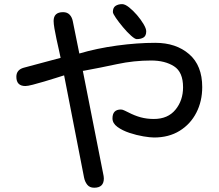

<svg xmlns="http://www.w3.org/2000/svg" viewBox="-20 -835 1040 911"><path d="M628.9 -649.4Q620.1 -649.4 601.6 -666Q583 -682.6 563.5 -706.1Q543.9 -729.5 529.8 -750Q515.6 -770.5 515.6 -778.3Q515.6 -798.8 528.3 -807.1Q541 -815.4 559.6 -815.4Q573.2 -815.4 592.3 -800.3Q611.3 -785.2 629.9 -763.7Q648.4 -742.2 661.1 -720.7Q673.8 -699.2 673.8 -686.5Q673.8 -665 661.1 -657.2Q648.4 -649.4 628.9 -649.4ZM426.8 55.7Q405.3 55.7 394 41.5Q382.8 27.3 378.9 7.8L284.2 -477.5Q271.5 -473.6 245.6 -465.3Q219.7 -457 189.9 -448.2Q160.2 -439.5 135.7 -433.1Q111.3 -426.8 100.6 -426.8Q57.6 -426.8 57.6 -470.7Q57.6 -503.9 92.8 -513.7L267.6 -560.5Q264.6 -575.2 259.3 -599.1Q253.9 -623 248 -649.9Q242.2 -676.8 238.3 -699.7Q234.4 -722.7 234.4 -735.4Q234.4 -777.3 279.3 -777.3Q298.8 -777.3 310.1 -765.6Q321.3 -753.9 325.2 -735.4L356.4 -581.1Q438.5 -605.5 534.7 -618.7Q630.9 -631.8 716.8 -631.8Q815.4 -631.8 877.4 -578.1Q939.5 -524.4 939.5 -421.9Q939.5 -354.5 911.6 -300.3Q883.8 -246.1 832.5 -214.4Q781.2 -182.6 710.9 -182.6Q692.4 -182.6 660.2 -188Q627.9 -193.4 594.2 -204.6Q560.5 -215.8 537.1 -232.9Q513.7 -250 513.7 -273.4Q513.7 -315.4 553.7 -315.4Q561.5 -315.4 571.8 -310.1Q582 -304.7 588.9 -301.8Q619.1 -286.1 647.9 -278.3Q676.8 -270.5 710 -270.5Q776.4 -270.5 812.5 -314.5Q848.6 -358.4 848.6 -420.9Q848.6 -493.2 805.7 -520.5Q762.7 -547.9 697.3 -547.9Q615.2 -547.9 535.6 -530.8Q456.1 -513.7 376 -499H373L469.7 -9.8Q470.7 -5.9 471.7 0.5Q472.7 6.8 472.7 11.7Q472.7 55.7 426.8 55.7Z"/></svg>

Font: Kosugi Maru
Style: Regular
Weight: 400
Designer: MOTOYA
Version: Version 4.002